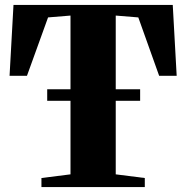

<svg xmlns="http://www.w3.org/2000/svg" viewBox="-20 -763 760 783"><path d="M267.5 -52V-699.5L176 -692L90 -454H19L35 -743H684.5L700.5 -454H629L544 -692L452 -699.5V-52L570.5 -37V0H149V-37ZM551.5 -399V-352H172.5V-399Z"/></svg>

Font: Merriweather 96pt Black
Style: Regular
Weight: 900
Version: Version 2.100